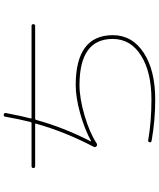

<svg xmlns="http://www.w3.org/2000/svg" viewBox="69 -900 861 1040"><g transform="rotate(-90 500.0 -379.5)"><path d="M120.1 -620.1Q110.4 -620.1 110.4 -629.9Q110.4 -639.6 120.1 -639.6H352.5Q357.4 -639.6 359.4 -643.6Q376 -710.9 388.7 -783.2Q390.6 -792 400.4 -790Q410.2 -788.1 408.2 -778.3Q391.6 -691.4 378.9 -643.6Q377 -639.6 382.8 -639.6H879.9Q889.6 -639.6 889.6 -629.9Q889.6 -620.1 879.9 -620.1H377.9Q373 -620.1 371.1 -615.2Q331.1 -467.8 254.9 -319.3V-317.4H256.8Q321.3 -352.5 407.2 -376.5Q493.2 -400.4 559.6 -400.4Q829.1 -400.4 830.1 -200.2Q830.1 -94.7 734.9 -32.2Q639.6 30.3 480.5 30.3Q368.2 30.3 257.8 10.7Q248 8.8 250 0Q252 -9.8 260.7 -7.8Q362.3 9.8 480.5 9.8Q630.9 9.8 720.2 -46.9Q809.6 -103.5 809.6 -200.2Q809.6 -379.9 559.6 -379.9Q488.3 -379.9 395 -352.5Q301.8 -325.2 244.1 -287.1Q235.4 -281.2 228 -288.1Q220.7 -294.9 225.6 -303.7Q306.6 -458 350.6 -615.2Q353.5 -620.1 346.7 -620.1Z"/></g></svg>

Font: Rounded Mgen+ 1mn thin
Style: Regular
Weight: 100
Designer: [Source Han Sans]
Ryoko NISHIZUKA  (kana & ideographs); Paul D. Hunt (Latin, Greek & Cyrillic); Wenlong ZHANG  (bopomofo
Version: Version 1.059.20150602